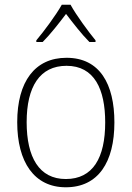

<svg xmlns="http://www.w3.org/2000/svg" viewBox="-20 -784 559 814"><path d="M279 -764H242C218 -721 167 -652 134 -613V-606H161C194 -639 232 -688 260 -725C289 -687 326 -639 359 -606H385V-613C356 -648 303 -720 279 -764ZM465 -265C465 -428 403 -539 262 -539C128 -539 53 -438 53 -266C53 -97 125 10 259 10C397 10 465 -97 465 -265ZM93 -266C93 -417 149 -505 262 -505C380 -505 426 -406 426 -265C426 -115 374 -25 259 -25C146 -25 93 -117 93 -266Z"/></svg>

Font: Noto Sans Gurmukhi UI SemiCondensed ExtraLight
Style: Regular
Weight: 200
Width: 4
Designer: Jelle Bosma - Monotype Design Team
Foundry: Monotype Imaging Inc.
Version: Version 2.004